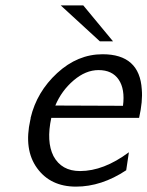

<svg xmlns="http://www.w3.org/2000/svg" viewBox="-20 -686 549 715"><path d="M93 -240Q93 -242 94 -244Q94 -246 94 -247Q117 -344 193 -414Q269 -484 362 -484Q500 -484 508 -353Q512 -309 498 -247H171Q152 -159 179 -105Q209 -49 278 -49Q366 -49 460 -119L450 -52Q358 9 263 9Q168 9 118 -60Q68 -129 93 -240ZM186 -293 438 -292Q446 -354 422 -389.5Q398 -425 347 -425Q299 -425 254 -386.5Q209 -348 186 -293ZM206 -666H290L401 -532H352Z"/></svg>

Font: Coval
Style: Light Italic
Weight: 300
Foundry: Context Ltd
Version: Version 001.000